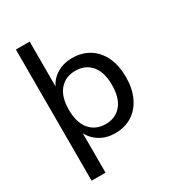

<svg xmlns="http://www.w3.org/2000/svg" viewBox="-208 -823 1018 1122"><g transform="rotate(-30 300.5 -262.5)"><path d="M76 180V-705H169V-379H160Q177 -434 224 -466Q271 -498 335 -498Q401 -498 450 -467Q499 -436 526 -379.5Q553 -323 553 -245Q553 -168 526 -110.5Q499 -53 450.5 -22Q402 9 336 9Q272 9 225.5 -23Q179 -55 161 -108H170V180ZM314 -65Q381 -65 420 -111.5Q459 -158 459 -245Q459 -332 420 -378Q381 -424 314 -424Q247 -424 207.5 -378Q168 -332 168 -245Q168 -158 207.5 -111.5Q247 -65 314 -65Z"/></g></svg>

Font: Nunito Sans 12pt ExtraLight 11pt Medium
Style: Regular
Weight: 500
Version: Version 3.101;gftools[0.9.27]